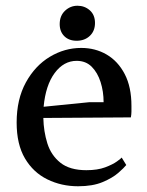

<svg xmlns="http://www.w3.org/2000/svg" viewBox="-20 -634 513 669"><path d="M252 15Q194 15 145 -9Q96 -33 67 -82Q38 -131 38 -207Q38 -288 70 -346.5Q102 -405 153.5 -436Q205 -467 263 -467Q312 -467 351.5 -444Q391 -421 414.5 -376Q438 -331 438 -265Q438 -255 438 -245.5Q438 -236 436 -225L131 -223Q132 -176 145 -134.5Q158 -93 190.5 -67Q223 -41 281 -41Q320 -41 346.5 -51Q373 -61 387.5 -71.5Q402 -82 404 -85L420 -59Q412 -49 392 -31.5Q372 -14 337.5 0.5Q303 15 252 15ZM247 -422Q202 -422 170.5 -379.5Q139 -337 132 -262L292 -278H341Q341 -315 330.5 -348Q320 -381 299.5 -401.5Q279 -422 247 -422ZM247 -492Q220 -492 204 -508Q188 -524 188 -550Q188 -579 206.5 -596.5Q225 -614 250 -614Q275 -614 293 -598Q311 -582 311 -554Q311 -526 293 -509Q275 -492 247 -492Z"/></svg>

Font: Maname
Style: Regular
Weight: 400
Designer: Pathum Egodawatta
Foundry: mooniak
Version: Version 1.000; ttfautohint (v1.8.4.7-5d5b)